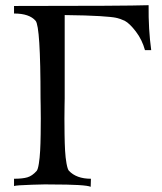

<svg xmlns="http://www.w3.org/2000/svg" viewBox="-20 -717 622 739"><path d="M562 -524H538Q527 -564 503 -595.5Q479 -627 460 -637Q443 -645 427 -648.5Q411 -652 363.5 -655Q316 -658 229 -659V-338Q229 -336 228.5 -311Q228 -286 228 -260Q228 -234 228.5 -199Q229 -164 230.5 -137Q232 -110 236 -88Q240 -66 245 -60Q274 -29 330 -29L329 2Q310 -7 177 -7Q165 -8 103.5 -6Q42 -4 34 -1V-29Q67 -29 85.5 -34.5Q104 -40 121 -59Q126 -65 129.5 -87Q133 -109 134.5 -136.5Q136 -164 136.5 -199.5Q137 -235 137 -260.5Q137 -286 136.5 -312Q136 -338 136 -339Q136 -615 117 -637Q93 -665 34 -665V-694Q462 -694 552 -697Q551 -604 562 -524Z"/></svg>

Font: GFS Artemisia
Style: Regular
Weight: 400
Designer: Takis Katsoulidis and George D. Matthiopoulos
Foundry: Takis Katsoulidis and George D. Matthiopoulos
Version: Version 1.0